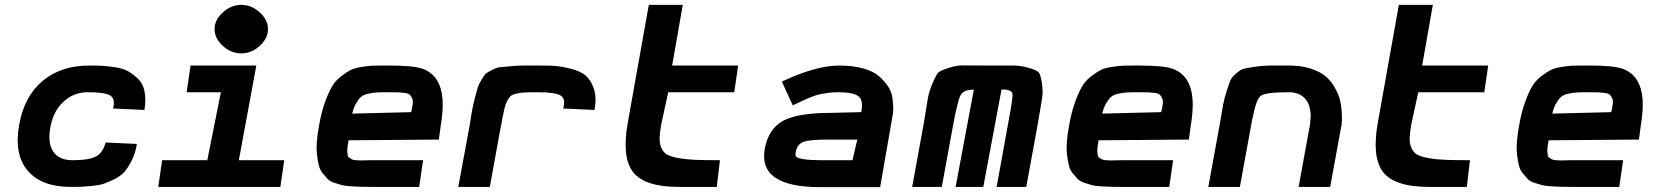

<svg xmlns="http://www.w3.org/2000/svg" viewBox="-20 -770 6838 791"><path d="M271 0Q151 0 94 -67Q37 -134 59 -256Q80 -374 156 -437Q232 -500 347 -500Q379 -500 399.5 -499Q420 -498 454 -493Q488 -488 508.5 -476Q529 -464 549 -445Q569 -426 575.5 -393Q582 -360 575 -317L446 -323Q456 -363 434 -376.5Q412 -390 342 -390H340Q284 -390 241.5 -351Q199 -312 187 -244Q176 -179 200 -144.5Q224 -110 278 -110H280Q348 -110 376.5 -126Q405 -142 415 -183L544 -177Q538 -140 523.5 -110.5Q509 -81 493.5 -63Q478 -45 451.5 -32Q425 -19 407.5 -13Q390 -7 358.5 -4Q327 -1 313.5 -0.5Q300 0 271 0Z M898 -719Q932 -750 974 -750Q1016 -750 1050 -719Q1084 -688 1084 -650Q1084 -612 1050 -581Q1016 -550 974 -550Q932 -550 898 -581Q864 -612 864 -650Q864 -688 898 -719ZM632 0 648 -110H834L890 -390H749L765 -500H1036L964 -110H1151L1135 0Z M1504 0Q1478 0 1463 -0.5Q1448 -1 1424.5 -2.5Q1401 -4 1388 -7.5Q1375 -11 1357 -17Q1339 -23 1329.5 -33Q1320 -43 1309 -56.5Q1298 -70 1293.5 -89Q1289 -108 1286 -132Q1283 -156 1285.5 -187.5Q1288 -219 1295 -256Q1304 -307 1318 -346.5Q1332 -386 1346.5 -411.5Q1361 -437 1384.5 -455Q1408 -473 1424.5 -481.5Q1441 -490 1471.5 -494.5Q1502 -499 1517.5 -499.5Q1533 -500 1567 -500Q1578 -500 1583 -500Q1683 -500 1720 -487Q1812 -455 1803 -314Q1801 -283 1795 -247L1788 -195L1416 -192Q1413 -176 1411.5 -164Q1410 -152 1411 -143Q1412 -134 1413 -128.5Q1414 -123 1420.5 -119Q1427 -115 1431 -113Q1435 -111 1446 -110Q1457 -109 1464 -109Q1471 -109 1487.5 -109.5Q1504 -110 1514 -110H1723L1707 0ZM1431 -302 1674 -308Q1679 -329 1680.5 -343Q1682 -357 1677.5 -366Q1673 -375 1668 -380Q1663 -385 1648 -387Q1633 -389 1622.5 -389.5Q1612 -390 1587 -390Q1582 -390 1579 -390Q1547 -390 1530.5 -389Q1514 -388 1495 -383.5Q1476 -379 1466 -369.5Q1456 -360 1446.5 -343.5Q1437 -327 1431 -302Z M1868 0 1913 -243Q1921 -291 1924.5 -312.5Q1928 -334 1936.5 -366.5Q1945 -399 1948.5 -410.5Q1952 -422 1964 -442Q1976 -462 1982 -467Q1988 -472 2007.5 -482Q2027 -492 2039.5 -493Q2052 -494 2082 -497Q2112 -500 2134.5 -500Q2157 -500 2201 -500Q2240 -500 2265.5 -498.5Q2291 -497 2331 -487Q2371 -477 2392.5 -459Q2414 -441 2426.5 -404.5Q2439 -368 2429 -317L2300 -323Q2312 -363 2289.5 -376.5Q2267 -390 2196 -390H2194Q2159 -390 2141 -389Q2123 -388 2106 -384Q2089 -380 2082 -372.5Q2075 -365 2068 -351Q2061 -337 2057 -317.5Q2053 -298 2047 -269Q2046 -262 2045.5 -258.5Q2045 -255 2043.5 -248.5Q2042 -242 2041 -237L1998 0Z M2776 0Q2637 0 2589 -60Q2541 -120 2566 -263L2653 -750H2793L2749 -500H3021L3005 -390H2733L2704 -257Q2698 -222 2697.5 -200Q2697 -178 2705 -160Q2713 -142 2727.5 -133.5Q2742 -125 2774 -119Q2806 -113 2844.5 -111.5Q2883 -110 2946 -110L2933 0Z M3358 1Q3231 1 3173.5 -38.5Q3116 -78 3131 -159Q3147 -241 3207.5 -273Q3268 -305 3404 -305L3528 -308Q3538 -357 3516.5 -373.5Q3495 -390 3433 -390Q3412 -390 3393 -387.5Q3374 -385 3361 -382.5Q3348 -380 3330.5 -373.5Q3313 -367 3304 -363Q3295 -359 3275 -349.5Q3255 -340 3246 -336L3201 -434Q3342 -500 3437 -500Q3494 -500 3536.5 -488Q3579 -476 3602 -455.5Q3625 -435 3639.5 -412.5Q3654 -390 3657 -364.5Q3660 -339 3660 -322.5Q3660 -306 3657 -292L3606 1ZM3368 -110H3492L3512 -195H3394Q3319 -195 3292.5 -186.5Q3266 -178 3259 -147Q3256 -136 3258 -129Q3260 -122 3273 -118Q3286 -114 3308.5 -112Q3331 -110 3368 -110Z M3738 0 3786 -263Q3798 -335 3802.5 -364Q3807 -393 3822.5 -428.5Q3838 -464 3846 -471.5Q3854 -479 3887.5 -490Q3921 -501 3947 -500.5Q3973 -500 4038 -500Q4048 -500 4054 -500Q4127 -500 4156 -500Q4185 -500 4219.5 -490Q4254 -480 4260.5 -470.5Q4267 -461 4272.5 -427Q4278 -393 4272.5 -360.5Q4267 -328 4255 -257L4208 0H4086L4135 -271Q4154 -371 4151 -384Q4147 -399 4121 -401Q4116 -401 4106 -401L4031 0H3917L3992 -401Q3950 -400 3938 -379Q3926 -358 3907 -257L3860 0Z M4594 0Q4568 0 4553 -0.5Q4538 -1 4514.5 -2.5Q4491 -4 4478 -7.5Q4465 -11 4447 -17Q4429 -23 4419.5 -33Q4410 -43 4399 -56.5Q4388 -70 4383.5 -89Q4379 -108 4376 -132Q4373 -156 4375.5 -187.5Q4378 -219 4385 -256Q4394 -307 4408 -346.5Q4422 -386 4436.5 -411.5Q4451 -437 4474.5 -455Q4498 -473 4514.5 -481.5Q4531 -490 4561.5 -494.5Q4592 -499 4607.5 -499.5Q4623 -500 4657 -500Q4668 -500 4673 -500Q4773 -500 4810 -487Q4902 -455 4893 -314Q4891 -283 4885 -247L4878 -195L4506 -192Q4503 -176 4501.5 -164Q4500 -152 4501 -143Q4502 -134 4503 -128.5Q4504 -123 4510.5 -119Q4517 -115 4521 -113Q4525 -111 4536 -110Q4547 -109 4554 -109Q4561 -109 4577.5 -109.5Q4594 -110 4604 -110H4813L4797 0ZM4521 -302 4764 -308Q4769 -329 4770.5 -343Q4772 -357 4767.5 -366Q4763 -375 4758 -380Q4753 -385 4738 -387Q4723 -389 4712.5 -389.5Q4702 -390 4677 -390Q4672 -390 4669 -390Q4637 -390 4620.5 -389Q4604 -388 4585 -383.5Q4566 -379 4556 -369.5Q4546 -360 4536.5 -343.5Q4527 -327 4521 -302Z M4958 0 5006 -263Q5015 -317 5019.5 -341Q5024 -365 5034.5 -397.5Q5045 -430 5050 -441Q5055 -452 5073.5 -468Q5092 -484 5104.5 -487Q5117 -490 5150.5 -495Q5184 -500 5210.5 -500Q5237 -500 5291 -500Q5342 -500 5381 -487Q5420 -474 5442.5 -454.5Q5465 -435 5480 -407.5Q5495 -380 5500.5 -358Q5506 -336 5507.5 -310Q5509 -284 5508.5 -274.5Q5508 -265 5507 -257L5460 0H5330L5377 -257L5380 -293Q5377 -383 5298 -390H5287Q5194 -390 5174.5 -375.5Q5155 -361 5141 -286Q5139 -280 5138.5 -276.5Q5138 -273 5137 -267.5Q5136 -262 5135 -257L5088 0Z M5866 0Q5727 0 5679 -60Q5631 -120 5656 -263L5743 -750H5883L5839 -500H6111L6095 -390H5823L5794 -257Q5788 -222 5787.5 -200Q5787 -178 5795 -160Q5803 -142 5817.5 -133.5Q5832 -125 5864 -119Q5896 -113 5934.5 -111.5Q5973 -110 6036 -110L6023 0Z M6448 0Q6422 0 6407 -0.5Q6392 -1 6368.5 -2.5Q6345 -4 6332 -7.5Q6319 -11 6301 -17Q6283 -23 6273.5 -33Q6264 -43 6253 -56.5Q6242 -70 6237.5 -89Q6233 -108 6230 -132Q6227 -156 6229.5 -187.5Q6232 -219 6239 -256Q6248 -307 6262 -346.5Q6276 -386 6290.5 -411.5Q6305 -437 6328.5 -455Q6352 -473 6368.5 -481.5Q6385 -490 6415.5 -494.5Q6446 -499 6461.5 -499.5Q6477 -500 6511 -500Q6522 -500 6527 -500Q6627 -500 6664 -487Q6756 -455 6747 -314Q6745 -283 6739 -247L6732 -195L6360 -192Q6357 -176 6355.5 -164Q6354 -152 6355 -143Q6356 -134 6357 -128.5Q6358 -123 6364.5 -119Q6371 -115 6375 -113Q6379 -111 6390 -110Q6401 -109 6408 -109Q6415 -109 6431.5 -109.5Q6448 -110 6458 -110H6667L6651 0ZM6375 -302 6618 -308Q6623 -329 6624.5 -343Q6626 -357 6621.5 -366Q6617 -375 6612 -380Q6607 -385 6592 -387Q6577 -389 6566.5 -389.5Q6556 -390 6531 -390Q6526 -390 6523 -390Q6491 -390 6474.5 -389Q6458 -388 6439 -383.5Q6420 -379 6410 -369.5Q6400 -360 6390.5 -343.5Q6381 -327 6375 -302Z"/></svg>

Font: Hermit
Style: Bold Italic
Weight: 700
Italic angle: -10°
Designer: Pablo Caro
Version: Version 2.000;PS 002.000;hotconv 1.0.88;makeotf.lib2.5.64775